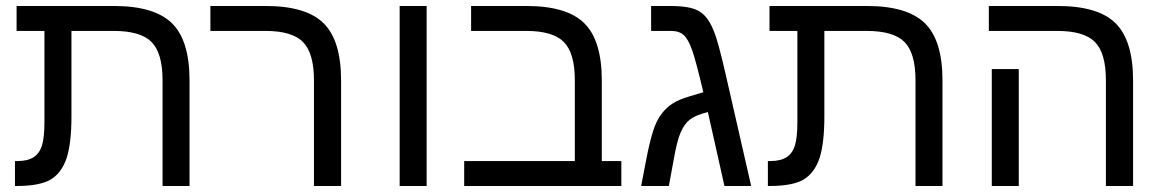

<svg xmlns="http://www.w3.org/2000/svg" viewBox="-20 -619 3871 639"><path d="M201.7 -92.8Q185.1 -43.5 148.9 -21.7Q112.8 0 35.2 0H29.8V-83H38.1Q71.8 -83 91.8 -95.7Q111.3 -108.4 119.6 -134.5Q127.9 -160.6 127.9 -213.9V-516.1H35.2V-599.1H358.9Q493.7 -599.1 552.2 -541.7Q610.8 -484.4 610.8 -351.1V0H521V-352.1Q521 -441.9 484.6 -479Q448.2 -516.1 357.9 -516.1H217.8V-231.9Q217.8 -142.1 201.7 -92.8Z M1115.2 -351.1V0H1024.9V-352.1Q1024.9 -440.9 989 -478.5Q953.1 -516.1 863.3 -516.1H680.2V-599.1H864.3Q999 -599.1 1057.1 -541.5Q1115.2 -483.9 1115.2 -351.1Z M1399.9 -599.1V0H1310.1V-599.1Z M2047.9 -83V0H1524.9V-83H1893.1V-352.1Q1893.1 -441.9 1856.7 -479Q1820.3 -516.1 1731 -516.1H1547.9V-599.1H1731.9Q1866.7 -599.1 1924.8 -541.5Q1982.9 -483.9 1982.9 -351.1V-83Z M2210 -599.1Q2252.4 -599.1 2279.5 -592.5Q2306.6 -585.9 2324.2 -568.1Q2341.8 -550.3 2355.5 -516.1Q2362.8 -499 2372.6 -463.1Q2382.3 -427.2 2395 -372.1L2480 0H2391.1L2335.9 -246.1Q2294.9 -235.8 2276.1 -221.2Q2257.3 -206.5 2245.1 -177.7Q2238.8 -163.6 2233.2 -140.9Q2227.5 -118.2 2222.2 -87.9L2206.1 0H2113.8L2130.9 -88.9Q2142.1 -147 2153.6 -182.9Q2165 -218.8 2182.6 -241.2Q2196.8 -259.8 2217.3 -273.7Q2237.8 -287.6 2276.4 -298.8L2320.8 -312Q2308.6 -363.8 2299.3 -398.7Q2290 -433.6 2283.7 -451.7Q2271 -487.8 2255.9 -502Q2240.7 -516.1 2212.9 -516.1H2147V-599.1Z M2707.5 -92.8Q2690.9 -43.5 2654.8 -21.7Q2618.7 0 2541 0H2535.6V-83H2543.9Q2577.6 -83 2597.7 -95.7Q2617.2 -108.4 2625.5 -134.5Q2633.8 -160.6 2633.8 -213.9V-516.1H2541V-599.1H2864.7Q2999.5 -599.1 3058.1 -541.7Q3116.7 -484.4 3116.7 -351.1V0H3026.9V-352.1Q3026.9 -441.9 2990.5 -479Q2954.1 -516.1 2863.8 -516.1H2723.6V-231.9Q2723.6 -142.1 2707.5 -92.8Z M3751 -351.1V0H3660.6V-352.1Q3660.6 -441.9 3624.3 -479Q3587.9 -516.1 3498.5 -516.1H3271V-599.1H3500Q3634.8 -599.1 3692.9 -541.5Q3751 -483.9 3751 -351.1ZM3370.6 -389.2V0H3280.8V-389.2Z"/></svg>

Font: Arimo Nerd Font
Style: Regular
Weight: 400
Designer: Steve Matteson
Foundry: Monotype Imaging Inc.
Version: Version 1.33;Nerd Fonts 3.2.1